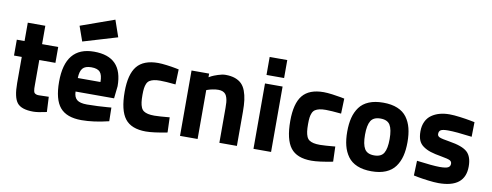

<svg xmlns="http://www.w3.org/2000/svg" viewBox="-64 -1103 3701 1443"><g transform="rotate(10 1786.0 -382.0)"><path d="M331.1 -377.9H208V-189Q208 -169.9 208.3 -161.6Q208.5 -153.3 210.7 -142.3Q212.9 -131.3 217.3 -127Q221.7 -122.6 229.5 -119.4Q237.3 -116.2 250 -116.2L326.2 -118.2L332 -2.9Q265.1 12.2 230 12.2Q139.6 12.2 106.9 -28.6Q74.2 -69.3 74.2 -178.2V-377.9H15.1V-499H74.2V-639.2H208V-499H331.1Z M618.7 -110.8Q655.3 -110.8 701.4 -113Q747.6 -115.2 775.4 -117.7L803.7 -120.1L805.7 -16.1Q690.4 12.2 597.7 12.2Q484.4 12.2 433.6 -48.1Q382.8 -108.4 382.8 -243.2Q382.8 -511.2 603.5 -511.2Q713.4 -511.2 767.6 -455.3Q821.8 -399.4 821.8 -286.1L811.5 -191.9H517.6Q518.6 -148.9 541.7 -129.9Q564.9 -110.8 618.7 -110.8ZM516.6 -294.9H689.5Q689.5 -348.1 670.2 -370.1Q650.9 -392.1 603.5 -392.1Q556.6 -392.1 537.1 -368.9Q517.6 -345.7 516.6 -294.9ZM461.4 -684.1 718.8 -775.9 762.7 -648.9 501.5 -570.8Z M1092.3 -511.2Q1118.2 -511.2 1158 -506.1Q1197.8 -501 1225.1 -495.6L1252 -490.2L1248 -375Q1169.4 -382.8 1131.3 -382.8Q1102.1 -382.8 1082.5 -378.4Q1063 -374 1049.8 -365.5Q1036.6 -356.9 1029.5 -340.8Q1022.5 -324.7 1019.8 -304.9Q1017.1 -285.2 1017.1 -254.9Q1017.1 -221.2 1020 -199.2Q1022.9 -177.2 1030 -160.2Q1037.1 -143.1 1050.3 -134Q1063.5 -125 1083.3 -120.6Q1103 -116.2 1132.3 -116.2Q1149.4 -116.2 1178.2 -118.2Q1207 -120.1 1227.5 -122.1L1248 -124L1252 -8.8Q1145.5 12.2 1089.4 12.2Q978 12.2 929.7 -50.5Q881.3 -113.3 881.3 -254.9Q881.3 -388.2 931.4 -449.7Q981.4 -511.2 1092.3 -511.2Z M1482.9 0H1348.6V-499H1482.9V-471.2Q1490.2 -475.6 1502.9 -482.2Q1515.6 -488.8 1548.6 -500Q1581.5 -511.2 1606.9 -511.2Q1648.4 -511.2 1679 -500.5Q1709.5 -489.7 1729.2 -470.2Q1749 -450.7 1761 -418.9Q1772.9 -387.2 1777.8 -349.6Q1782.7 -312 1782.7 -261.2V0H1648.9V-266.1Q1648.9 -291 1647.5 -308.6Q1646 -326.2 1641.1 -342.8Q1636.2 -359.4 1628.2 -369.4Q1620.1 -379.4 1606.4 -385.3Q1592.8 -391.1 1573.7 -391.1Q1552.7 -391.1 1530 -386.5Q1507.3 -381.8 1495.1 -377.4L1482.9 -373Z M1909.2 0V-499H2043.5V0ZM1909.2 -564V-701.2H2043.5V-564Z M2356 -511.2Q2381.8 -511.2 2421.6 -506.1Q2461.4 -501 2488.8 -495.6L2515.6 -490.2L2511.7 -375Q2433.1 -382.8 2395 -382.8Q2365.7 -382.8 2346.2 -378.4Q2326.7 -374 2313.5 -365.5Q2300.3 -356.9 2293.2 -340.8Q2286.1 -324.7 2283.4 -304.9Q2280.8 -285.2 2280.8 -254.9Q2280.8 -221.2 2283.7 -199.2Q2286.6 -177.2 2293.7 -160.2Q2300.8 -143.1 2314 -134Q2327.1 -125 2346.9 -120.6Q2366.7 -116.2 2396 -116.2Q2413.1 -116.2 2441.9 -118.2Q2470.7 -120.1 2491.2 -122.1L2511.7 -124L2515.6 -8.8Q2409.2 12.2 2353 12.2Q2241.7 12.2 2193.4 -50.5Q2145 -113.3 2145 -254.9Q2145 -388.2 2195.1 -449.7Q2245.1 -511.2 2356 -511.2Z M2701.7 -492.4Q2747.1 -511.2 2810.5 -511.2Q2874 -511.2 2919.4 -492.4Q2964.8 -473.6 2991 -438Q3017.1 -402.3 3028.8 -356.2Q3040.5 -310.1 3040.5 -250Q3040.5 -189.9 3028.8 -143.8Q3017.1 -97.7 2991 -61.8Q2964.8 -25.9 2919.4 -6.8Q2874 12.2 2810.5 12.2Q2747.1 12.2 2701.7 -6.8Q2656.2 -25.9 2630.1 -61.8Q2604 -97.7 2592.3 -143.8Q2580.6 -189.9 2580.6 -250Q2580.6 -310.1 2592.3 -356.2Q2604 -402.3 2630.1 -438Q2656.2 -473.6 2701.7 -492.4ZM2736.8 -143.1Q2757.3 -108.9 2810.5 -108.9Q2863.8 -108.9 2884 -143.1Q2904.3 -177.2 2904.3 -250Q2904.3 -322.8 2884 -356.4Q2863.8 -390.1 2810.5 -390.1Q2757.3 -390.1 2736.8 -356.4Q2716.3 -322.8 2716.3 -250Q2716.3 -177.2 2736.8 -143.1Z M3510.3 -485.8 3508.3 -374Q3384.3 -390.1 3326.2 -390.1Q3284.7 -390.1 3270.5 -381.3Q3256.3 -372.6 3256.3 -351.1Q3256.3 -334.5 3274.2 -326.9Q3292 -319.3 3350.1 -310.1Q3449.7 -294.4 3487.5 -260Q3525.4 -225.6 3525.4 -149.9Q3525.4 12.2 3323.2 12.2Q3290 12.2 3242.2 6.1Q3194.3 0 3163.1 -5.9L3131.3 -12.2L3135.3 -125Q3259.3 -108.9 3310.1 -108.9Q3356.4 -108.9 3373.8 -117.7Q3391.1 -126.5 3391.1 -147Q3391.1 -164.1 3376.2 -172.1Q3361.3 -180.2 3310.1 -189Q3257.8 -197.8 3225.3 -208.3Q3192.9 -218.8 3168 -236.6Q3143.1 -254.4 3132.6 -281.2Q3122.1 -308.1 3122.1 -348.1Q3122.1 -390.1 3137.5 -422.4Q3152.8 -454.6 3180.2 -473.6Q3207.5 -492.7 3241.7 -502Q3275.9 -511.2 3316.4 -511.2Q3348.1 -511.2 3396.7 -504.9Q3445.3 -498.5 3477.5 -492.2Z"/></g></svg>

Font: TitilliumText25L
Style: 999 wt
Weight: 900
Designer: Accademia di Belle Arti di Urbino and others
Foundry: Accademia di Belle Arti di Urbino and others.
Version: Version 25.000